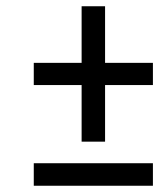

<svg xmlns="http://www.w3.org/2000/svg" viewBox="-20 -594 509 614"><path d="M241 -141V-322H88V-393H241V-574H316V-393H469V-322H316V-141ZM88 0V-72H469V0Z"/></svg>

Font: Noto Serif Condensed ExtraBold
Style: Italic
Weight: 800
Width: 3
Italic angle: -12°
Designer: Monotype Design Team
Foundry: Monotype Imaging Inc.
Version: Version 2.014; ttfautohint (v1.8.4.7-5d5b)